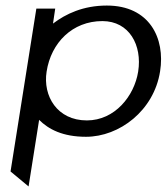

<svg xmlns="http://www.w3.org/2000/svg" viewBox="-20 -482 601 692"><path d="M18 136 83 190 121 -50C155 -16 206 11 290 11C410 11 535 -83 557 -225C576 -344 519 -462 365 -462C280 -462 217 -432 171 -397L179 -451H111ZM148 -224C164 -328 241 -406 349 -406C446 -406 493 -319 478 -224C464 -136 394 -48 293 -48C186 -48 134 -136 148 -224Z"/></svg>

Font: Charger Sport
Style: DfExtObl
Weight: 400
Designer: Jasper
Foundry: Cannot Into Space Fonts
Version: Version 1.1